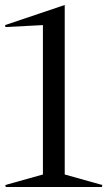

<svg xmlns="http://www.w3.org/2000/svg" viewBox="-65 -745 428 765"><path d="M-43 -637.2 -44.9 -645 192.9 -725.1V-49.8L342.8 -7.8L340.8 0H-42L-43.9 -7.8L106 -49.8V-645Z"/></svg>

Font: Halibut Exp
Style: Regular
Weight: 400
Width: 7
Designer: Matteo Maggi
Foundry: Collletttivo
Version: Version 3.080 | FøM Fix